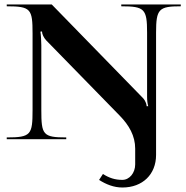

<svg xmlns="http://www.w3.org/2000/svg" viewBox="-20 -620 830 855"><path d="M10 0H275V-8C171 -8 164 -20 164 -130V-419C164 -435.6 162 -468 160 -479L167 -480C167 -468.5 174.8 -451.9 186 -440L513.1 -105C554.8 -62.3 582 -15 582 42V112C582 150.4 556.3 181 525 181C491.6 181 466.2 172.4 438.4 154.8L421.2 181.2C452.4 201.1 487.1 215 525 215C615 215 675 156.4 675 70V-475C675 -580 687.3 -592 785 -592V-600H520V-592C623.5 -592 635 -580.3 635 -475V-189C635 -172 637 -158 640 -147H633C633 -151 631.1 -168 616 -184L210.5 -600H10V-592C118 -592 125 -579.8 125 -470V-130C125 -20 118 -8 10 -8Z"/></svg>

Font: Prida01
Style: Black
Weight: 900
Designer: gluk
Foundry: gluk
Version: Version 00.072